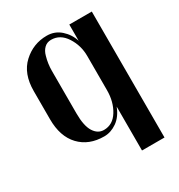

<svg xmlns="http://www.w3.org/2000/svg" viewBox="-207 -837 1094 1175"><g transform="rotate(-30 340.5 -250.0)"><path d="M451 -227V-468Q451 -543 411.5 -604Q372 -665 308 -665Q279 -665 259.5 -646Q240 -627 232 -596Q218 -548 218 -497V-197Q218 -109 244.5 -67Q271 -25 314 -25Q377 -25 414 -85Q451 -145 451 -227ZM611 200H452V-110Q429 -50 386 -20Q343 10 296 10Q188 10 124 -57.5Q60 -125 60 -247V-446Q60 -569 131 -634.5Q202 -700 298 -700Q354 -700 395 -663.5Q436 -627 452 -575V-690H611Z"/></g></svg>

Font: Trochut
Style: Bold
Weight: 700
Designer: Andreu Balius
Foundry: Andreu Balius
Version: Version 1.001